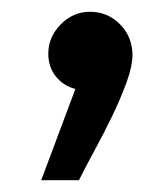

<svg xmlns="http://www.w3.org/2000/svg" viewBox="-20 -151 285 326"><path d="M50 155 108 0Q88 -5 75 -21Q62 -37 62 -60Q62 -88 83 -109.5Q104 -131 133 -131Q162 -131 183 -110.5Q204 -90 205 -59Q205 -39 195 -11.5Q185 16 170.5 46Q156 76 140.5 104.5Q125 133 114 155Z"/></svg>

Font: Go Noto Kurrent-Regular
Style: Regular
Weight: 400
Designer: Monotype Design Team
Foundry: Monotype Imaging Inc.
Version: Version 2.012; ttfautohint (v1.8.4.7-5d5b)